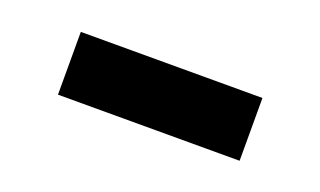

<svg xmlns="http://www.w3.org/2000/svg" viewBox="-30 -417 494 296"><g transform="rotate(20 217.0 -268.5)"><path d="M68 -217V-320H366V-217Z"/></g></svg>

Font: Nunito Sans 10pt
Style: Bold
Weight: 700
Designer: Vernon Adams
Foundry: Vernon Adams
Version: Version 3.101;gftools[0.9.27]